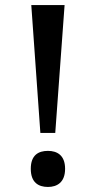

<svg xmlns="http://www.w3.org/2000/svg" viewBox="-20 -734 380 761"><path d="M140 -207H199L236 -714H104ZM170 7C206 7 238 -11 238 -65C238 -119 206 -136 170 -136C132 -136 102 -119 102 -65C102 -11 132 7 170 7Z"/></svg>

Font: Noto Serif Ethiopic Medium
Style: Regular
Weight: 500
Designer: Monotype Design Team
Foundry: Monotype Imaging Inc.
Version: Version 2.102